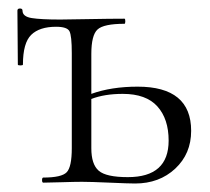

<svg xmlns="http://www.w3.org/2000/svg" viewBox="-20 -430 494 452"><path d="M304 -226Q430 -226 430 -122Q430 -68 392.5 -33Q355 2 298 2Q283 2 238 0Q193 -2 173 -2Q156 -2 125 -1Q94 0 82 0Q79 0 79 -6Q79 -12 82 -12Q125 -12 137 -24.5Q149 -37 149 -81V-305Q149 -346 143.5 -356.5Q138 -367 112 -367Q73 -367 53.5 -348Q34 -329 34 -278Q34 -276 28 -276Q22 -276 22 -278L21 -405Q21 -410 27 -410Q33 -410 33 -405Q33 -391 54.5 -387.5Q76 -384 122 -384Q136 -384 188 -385Q240 -386 273 -386Q275 -386 275 -380Q275 -374 273 -374Q224 -374 209.5 -360.5Q195 -347 195 -303V-209Q242 -226 304 -226ZM281 -13Q377 -13 377 -99Q377 -150 350.5 -179.5Q324 -209 269 -209Q226 -209 195 -197V-81Q195 -43 212.5 -28Q230 -13 281 -13Z"/></svg>

Font: t
Style: Regular
Weight: 300
Designer: Christian Thalmann (Catharsis Fonts)
Version: Version 1.000;PS 002.000;hotconv 1.0.88;makeotf.lib2.5.64775